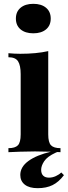

<svg xmlns="http://www.w3.org/2000/svg" viewBox="-20 -795 355 1003"><path d="M154 -775Q196 -775 220.5 -754.5Q245 -734 245 -698Q245 -662 220.5 -641.5Q196 -621 154 -621Q112 -621 87.5 -641.5Q63 -662 63 -698Q63 -734 87.5 -754.5Q112 -775 154 -775ZM232 -528V-93Q232 -51 246.5 -36Q261 -21 296 -21V0Q278 -1 240 -2.5Q202 -4 163 -4Q124 -4 84 -2.5Q44 -1 24 0V-21Q59 -21 73.5 -36Q88 -51 88 -93V-408Q88 -453 74.5 -474.5Q61 -496 24 -496V-517Q56 -514 86 -514Q128 -514 164.5 -517.5Q201 -521 232 -528ZM289 -9Q286 -6 282 -3Q278 0 270 3Q227 23 211 47Q195 71 195 92Q195 112 205.5 122.5Q216 133 236 133Q254 133 271.5 125Q289 117 300 106L314 120Q287 156 254.5 172Q222 188 177 188Q133 188 109.5 169.5Q86 151 86 119Q86 77 128.5 46Q171 15 248 -3Z"/></svg>

Font: Playfair Display
Style: Bold
Weight: 700
Designer: Claus Eggers Sørensen
Foundry: Claus Eggers Sørensen
Version: Version 1.203